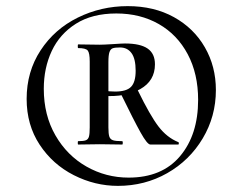

<svg xmlns="http://www.w3.org/2000/svg" viewBox="-20 -745 783 627"><path d="M67 -422Q67 -511 112.5 -580.5Q158 -650 234 -687.5Q310 -725 397 -725Q483 -725 548 -689Q613 -653 649 -590.5Q685 -528 685 -451Q685 -365 642 -293Q599 -221 526 -179.5Q453 -138 365 -138Q290 -138 221 -173Q152 -208 109.5 -272.5Q67 -337 67 -422ZM235 -284Q253 -284 260.5 -287Q268 -290 270.5 -299Q273 -308 273 -329V-544Q273 -572 266.5 -580Q260 -588 235 -588Q234 -588 234 -594Q234 -600 235 -600L306 -599Q318 -599 350 -601Q378 -603 388 -603Q438 -603 462 -586.5Q486 -570 486 -535Q486 -481 438 -454Q390 -427 317 -432V-449Q340 -446 356 -446Q393 -446 408 -461.5Q423 -477 423 -514Q423 -553 409.5 -571.5Q396 -590 372 -590Q356 -590 348.5 -587.5Q341 -585 337.5 -575Q334 -565 334 -542V-329Q334 -308 337 -299Q340 -290 349 -287Q358 -284 379 -284Q381 -284 381 -278.5Q381 -273 379 -273L306 -274L235 -273Q234 -273 234 -278.5Q234 -284 235 -284ZM627 -419Q627 -504 593 -568Q559 -632 498.5 -666.5Q438 -701 360 -701Q281 -701 228 -667.5Q175 -634 149 -578.5Q123 -523 123 -455Q123 -369 161 -303Q199 -237 262.5 -201Q326 -165 400 -165Q509 -165 568 -235Q627 -305 627 -419ZM376 -436 430 -450Q470 -368 497.5 -332Q525 -296 562 -281Q564 -281 564 -277Q564 -273 562 -273H471Q461 -273 439 -312.5Q417 -352 376 -436Z"/></svg>

Font: Cormorant Garamond SemiBold
Style: Regular
Weight: 600
Designer: Christian Thalmann (Catharsis Fonts)
Foundry: Catharsis Fonts
Version: Version 4.000